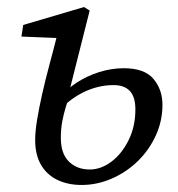

<svg xmlns="http://www.w3.org/2000/svg" viewBox="-20 -513 506 546"><path d="M212 13Q173 13 143 -1.5Q113 -16 96.5 -44.5Q80 -73 80 -115Q80 -139 85.5 -172.5Q91 -206 100 -246Q109 -286 121 -330.5Q133 -375 145 -423L165 -404L41 -409L46 -442L219 -493L235 -483L179 -261L181 -253Q174 -231 167.5 -210Q161 -189 157 -167.5Q153 -146 153 -121Q153 -76 176 -53.5Q199 -31 235 -31Q267 -31 296.5 -53Q326 -75 345.5 -114Q365 -153 365 -202Q365 -237 349.5 -254Q334 -271 303 -271Q257 -271 214 -249Q171 -227 141 -189L129 -229H146Q166 -257 196.5 -277Q227 -297 262 -308Q297 -319 332 -319Q391 -319 416.5 -288.5Q442 -258 442 -215Q442 -169 423 -127.5Q404 -86 371.5 -54.5Q339 -23 297.5 -5Q256 13 212 13Z"/></svg>

Font: Source Serif 4 18pt
Style: Italic
Weight: 400
Italic angle: -12°
Designer: Frank Grießhammer
Foundry: Adobe Systems Incorporated
Version: Version 4.004;hotconv 1.0.116;makeotfexe 2.5.65601